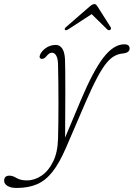

<svg xmlns="http://www.w3.org/2000/svg" viewBox="-122 -681 662 951"><path d="M278 -184Q339.5 -330 390.2 -395.8Q441 -461.5 493.5 -461.5Q520 -461.5 520 -440.5Q520 -419.5 485.5 -416Q465 -414 446 -404.2Q427 -394.5 406 -369.5Q385 -344.5 359.8 -297.2Q334.5 -250 301 -172.5L205 50.5Q172 127 137.5 170.5Q103 214 60.2 232Q17.5 250 -40 250Q-68.5 250 -85 239.8Q-101.5 229.5 -101.5 214.5Q-101.5 189 -75 189Q-59 189 -39.8 200.8Q-20.5 212.5 11.5 212.5Q49.5 212.5 84 189Q118.5 165.5 141.2 119.2Q164 73 165.5 4.5Q166.5 -29 167 -74.5Q167.5 -120 167.5 -170.8Q167.5 -221.5 167 -270.8Q166.5 -320 165.5 -360.5Q165 -391 156.5 -405.5Q148 -420 135.5 -420Q121.5 -420 108.5 -403Q101.5 -394 94.5 -391.2Q87.5 -388.5 83 -389.5Q69.5 -392.5 76.5 -410Q84.5 -429 106 -443.8Q127.5 -458.5 155 -458.5Q173.5 -458.5 185.8 -441.2Q198 -424 200 -387Q201 -369 201.2 -326.2Q201.5 -283.5 201.5 -227.2Q201.5 -171 201 -111.2Q200.5 -51.5 200.5 0.5ZM423 -532.5Q416.5 -529 409.5 -535L332 -611L215 -535Q205 -529 200.5 -532.5Q195 -537.5 204.5 -546.5L323 -649.5Q337 -661 345.5 -661Q353.5 -661 360.5 -649.5L426 -546.5Q431 -537.5 423 -532.5Z"/></svg>

Font: Fraunces 9pt S100 Thin
Style: Italic
Weight: 100
Italic angle: -16°
Version: Version 1.000; ttfautohint (v1.8.3)